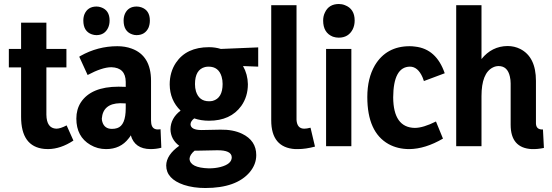

<svg xmlns="http://www.w3.org/2000/svg" viewBox="-20 -734 2770 964"><path d="M348.6 -28.3 314.5 -104.5Q283.2 -87.9 262.7 -87.9Q213.9 -89.8 212.9 -158.2V-395.5H313.5V-488.3H212.9V-620.1H85.9V-488.3H24.4V-395.5H85.9V-147.5Q85.9 2 202.1 13.7Q211.9 14.6 221.7 14.6Q285.2 13.7 348.6 -28.3Z M735.4 14.6Q763.7 14.6 790 7.8L786.1 -85Q780.3 -84 772.5 -84Q743.2 -84 739.3 -115.2Q738.3 -122.1 738.3 -129.9V-328.1Q738.3 -455.1 640.6 -490.2Q608.4 -502 569.3 -502Q470.7 -502 383.8 -453.1Q380.9 -451.2 377.9 -449.2L419.9 -357.4Q493.2 -396.5 539.1 -396.5Q610.4 -394.5 611.3 -323.2V-297.9Q596.7 -298.8 575.2 -298.8Q437.5 -298.8 385.7 -219.7Q363.3 -184.6 363.3 -138.7Q363.3 -47.9 433.6 -6.8Q469.7 14.6 512.7 14.6Q585 14.6 626 -39.1Q632.8 -46.9 636.7 -54.7Q656.2 13.7 735.4 14.6ZM542 -86.9Q504.9 -86.9 494.1 -121.1Q491.2 -129.9 491.2 -138.7Q497.1 -213.9 583 -215.8Q602.5 -215.8 611.3 -214.8V-191.4Q611.3 -104.5 568.4 -90.8Q556.6 -86.9 542 -86.9ZM530.3 -630.9Q530.3 -682.6 487.3 -697.3Q475.6 -701.2 464.8 -701.2Q420.9 -701.2 404.3 -663.1Q398.4 -648.4 398.4 -630.9Q398.4 -576.2 441.4 -561.5Q453.1 -557.6 463.9 -557.6Q504.9 -557.6 522.5 -593.8Q530.3 -610.4 530.3 -630.9ZM732.4 -630.9Q732.4 -682.6 689.5 -697.3Q677.7 -701.2 666 -701.2Q624 -701.2 607.4 -665Q600.6 -649.4 600.6 -630.9Q600.6 -576.2 643.6 -561.5Q654.3 -557.6 665 -557.6Q708 -557.6 725.6 -594.7Q732.4 -611.3 732.4 -630.9Z M1029.3 -225.6Q979.5 -225.6 963.9 -275.4Q959 -292 959 -311.5Q959 -384.8 1009.8 -397.5Q1018.6 -399.4 1027.3 -399.4Q1078.1 -399.4 1092.8 -348.6Q1097.7 -332 1097.7 -312.5Q1097.7 -241.2 1047.9 -227.5Q1039.1 -225.6 1029.3 -225.6ZM1029.3 -497.1Q916 -497.1 863.3 -418.9Q832 -372.1 832 -309.6Q833 -230.5 886.7 -178.7Q836.9 -140.6 835.9 -85Q836.9 -34.2 879.9 -2Q815.4 43.9 814.5 96.7Q814.5 164.1 903.3 194.3Q951.2 210 1010.7 210Q1167 210 1234.4 129.9Q1266.6 90.8 1266.6 44.9Q1266.6 -28.3 1195.3 -62.5Q1150.4 -84 1086.9 -83L992.2 -81.1Q937.5 -81.1 936.5 -110.4Q937.5 -126 955.1 -139.6Q989.3 -127.9 1029.3 -127.9Q1137.7 -127.9 1191.4 -202.1Q1224.6 -249 1224.6 -311.5Q1223.6 -361.3 1200.2 -402.3L1276.4 -399.4V-496.1L1088.9 -488.3Q1060.5 -497.1 1029.3 -497.1ZM1028.3 111.3Q934.6 108.4 931.6 63.5Q932.6 43 957 22.5H971.7L1069.3 20.5Q1142.6 19.5 1143.6 55.7Q1143.6 89.8 1086.9 104.5Q1060.5 111.3 1028.3 111.3Z M1475.6 14.6Q1514.6 14.6 1561.5 2L1539.1 -92.8Q1519.5 -87.9 1507.8 -87.9Q1471.7 -87.9 1468.8 -131.8Q1468.8 -136.7 1468.8 -141.6V-708H1341.8V-129.9Q1341.8 6.8 1461.9 14.6Q1468.8 14.6 1475.6 14.6Z M1744.1 0V-488.3H1617.2V0ZM1760.7 -630.9Q1760.7 -689.5 1711.9 -708Q1697.3 -713.9 1681.6 -713.9Q1630.9 -713.9 1611.3 -670.9Q1602.5 -653.3 1602.5 -630.9Q1602.5 -569.3 1651.4 -549.8Q1666 -544.9 1680.7 -544.9Q1729.5 -544.9 1751 -586.9Q1760.7 -606.4 1760.7 -630.9Z M2204.1 -38.1 2168.9 -124Q2104.5 -91.8 2062.5 -91.8Q1955.1 -93.8 1954.1 -245.1Q1955.1 -398.4 2038.1 -399.4Q2078.1 -399.4 2101.6 -345.7Q2104.5 -336.9 2108.4 -327.1L2212.9 -366.2Q2170.9 -488.3 2064.5 -500Q2050.8 -502 2037.1 -502Q1919.9 -502 1862.3 -406.2Q1824.2 -340.8 1824.2 -247.1Q1824.2 -70.3 1930.7 -10.7Q1976.6 14.6 2035.2 14.6Q2115.2 13.7 2204.1 -38.1Z M2706.1 -84Q2671.9 -82 2670.9 -114.3V-328.1Q2670.9 -448.2 2591.8 -488.3Q2562.5 -502.9 2528.3 -502.9Q2449.2 -502 2397.5 -437.5V-708H2270.5V0H2397.5V-251Q2397.5 -367.2 2455.1 -395.5Q2468.8 -402.3 2483.4 -402.3Q2528.3 -402.3 2540 -349.6Q2543.9 -333 2543.9 -315.4V-107.4Q2543.9 8.8 2649.4 14.6Q2677.7 15.6 2710.9 8.8Z"/></svg>

Font: Yaldevi Colombo
Style: Bold
Weight: 700
Designer: Sol Matas, Denzil Rajitha, Kosala Senevirathne and Pathum Egodawatta
Foundry: Mooniak
Version: Version 1.020 ; ttfautohint (v1.6)